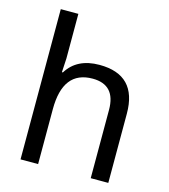

<svg xmlns="http://www.w3.org/2000/svg" viewBox="-113 -849 825 938"><g transform="rotate(15 300.0 -380.0)"><path d="M433.1 0V-345.2Q433.1 -472.2 316.9 -472.2Q167 -472.2 167 -277.8V0H78.1V-759.8H167V-534.2L163.1 -463.9H168Q218.3 -545.9 332 -545.9Q522 -545.9 522 -350.1V0Z"/></g></svg>

Font: Noto Mono
Style: Regular
Weight: 400
Designer: Monotype Design Team
Foundry: Monotype Imaging Inc.
Version: Version 1.00